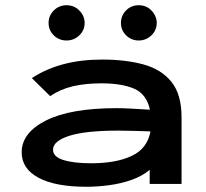

<svg xmlns="http://www.w3.org/2000/svg" viewBox="-20 -704 790 735"><path d="M311 11Q192 11 127.5 -23.5Q63 -58 63 -121Q63 -196 156.5 -243Q250 -290 428 -290Q453 -290 486.5 -288Q520 -286 554 -284Q541 -344 493.5 -364.5Q446 -385 368 -385Q308 -385 260 -374Q212 -363 172 -336L102 -405Q155 -440 222 -458Q289 -476 372 -476Q460 -476 528.5 -457.5Q597 -439 636 -391Q675 -343 675 -255V0H553V-54Q525 -30 484 -15.5Q443 -1 397.5 5Q352 11 311 11ZM183 -131Q183 -104 222.5 -91.5Q262 -79 329 -79Q424 -79 484 -107Q544 -135 556 -201Q525 -202 492 -203Q459 -204 434 -204Q307 -204 245 -184Q183 -164 183 -131ZM235 -549Q206 -549 186 -568.5Q166 -588 166 -616Q166 -644 186 -664Q206 -684 235 -684Q264 -684 284 -663.5Q304 -643 304 -616Q304 -588 283.5 -568.5Q263 -549 235 -549ZM511 -549Q483 -549 463 -568.5Q443 -588 443 -616Q443 -644 462.5 -664Q482 -684 511 -684Q541 -684 560.5 -663Q580 -642 580 -616Q580 -588 559.5 -568.5Q539 -549 511 -549Z"/></svg>

Font: Inconsolata ExtraExpanded
Style: Bold
Weight: 700
Width: 8
Monospace: yes
Designer: Raph Levien, Cyreal, Brenton Simpson
Foundry: Raph Levien, Cyreal, Google
Version: Version 3.100; ttfautohint (v1.8.4.7-5d5b)